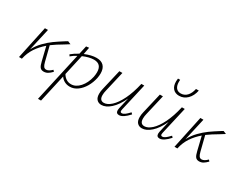

<svg xmlns="http://www.w3.org/2000/svg" viewBox="-103 -1223 2610 2077"><g transform="rotate(30 1202.0 -184.5)"><path d="M431 -67 446 -50Q419 -22 396.5 -9Q374 4 347 4Q317 4 301.5 -15.5Q286 -35 275 -84L234 -253Q174 -202 133 -140.5Q92 -79 75 0H39L126 -410H164L101 -131Q133 -192 180.5 -240.5Q228 -289 274.5 -322.5Q321 -356 391 -400Q396 -403 401.5 -406Q407 -409 414 -414L452 -398Q442 -391 393 -361Q319 -318 263 -277L309 -94Q318 -58 329.5 -43Q341 -28 361 -28Q392 -28 431 -67Z M893 -287Q893 -260 887 -228Q874 -166 843 -113Q812 -60 768 -28Q724 4 673 4Q636 4 606 -12Q576 -28 558 -56L481 289H443L580 -327Q541 -307 509 -279L497 -298Q537 -332 587 -358L610 -462L646 -466L629 -378Q709 -412 772 -412Q832 -412 862.5 -379.5Q893 -347 893 -287ZM853 -278Q853 -381 757 -381Q729 -381 694 -372.5Q659 -364 623 -348L566 -92Q583 -62 610 -44Q637 -26 672 -26Q731 -26 779.5 -80.5Q828 -135 847 -220Q853 -252 853 -278Z M1409 -74Q1339 4 1289 4Q1251 4 1251 -37Q1251 -48 1254 -61L1286 -201Q1239 -100 1181 -48Q1123 4 1068 4Q1032 4 1010 -19.5Q988 -43 988 -90Q988 -121 996 -153L1056 -410H1094L1035 -155Q1027 -124 1027 -95Q1027 -29 1081 -29Q1123 -29 1170.5 -72Q1218 -115 1260.5 -201Q1303 -287 1331 -410H1367L1289 -69Q1286 -57 1286 -49Q1286 -29 1304 -29Q1323 -29 1343 -44Q1363 -59 1393 -91Z M1915 -74Q1845 4 1795 4Q1757 4 1757 -37Q1757 -48 1760 -61L1792 -201Q1745 -100 1687 -48Q1629 4 1574 4Q1538 4 1516 -19.5Q1494 -43 1494 -90Q1494 -121 1502 -153L1562 -410H1600L1541 -155Q1533 -124 1533 -95Q1533 -29 1587 -29Q1629 -29 1676.5 -72Q1724 -115 1766.5 -201Q1809 -287 1837 -410H1873L1795 -69Q1792 -57 1792 -49Q1792 -29 1810 -29Q1829 -29 1849 -44Q1869 -59 1899 -91ZM1642 -622Q1642 -639 1645 -658H1672Q1671 -649 1671 -632Q1671 -586 1691 -559.5Q1711 -533 1750 -533Q1795 -533 1826.5 -566Q1858 -599 1870 -658H1905Q1891 -587 1848 -544.5Q1805 -502 1747 -502Q1698 -502 1670 -533Q1642 -564 1642 -622Z M2373 -67 2388 -50Q2361 -22 2338.5 -9Q2316 4 2289 4Q2259 4 2243.5 -15.5Q2228 -35 2217 -84L2176 -253Q2116 -202 2075 -140.5Q2034 -79 2017 0H1981L2068 -410H2106L2043 -131Q2075 -192 2122.5 -240.5Q2170 -289 2216.5 -322.5Q2263 -356 2333 -400Q2338 -403 2343.5 -406Q2349 -409 2356 -414L2394 -398Q2384 -391 2335 -361Q2261 -318 2205 -277L2251 -94Q2260 -58 2271.5 -43Q2283 -28 2303 -28Q2334 -28 2373 -67Z"/></g></svg>

Font: Ysabeau Light
Style: Italic
Weight: 300
Italic angle: -12°
Designer: Christian Thalmann (Catharsis Fonts)
Version: Version 0.003